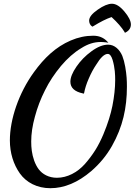

<svg xmlns="http://www.w3.org/2000/svg" viewBox="-20 -909 712 1015"><path d="M424.8 -418C429.2 -440.9 437 -466.3 449.2 -493.7C460.9 -521 473.6 -544.9 487.8 -565.9C511.2 -604.5 531.7 -624 549.8 -624C560.1 -624 568.8 -613.3 575.2 -592.3C587.9 -549.3 588.9 -512.7 588.9 -485.8C588.9 -444.3 584 -398.9 574.2 -349.1C569.8 -327.6 564 -304.7 556.2 -279.8C540.5 -230.5 516.6 -167.5 483.4 -114.7C466.3 -87.9 448.2 -64 428.7 -42C389.2 2.4 335.9 30.8 280.8 30.8C237.8 30.8 204.1 11.7 184.6 -14.2C174.8 -27.3 167 -42.5 160.6 -60.1C148.4 -95.2 145 -126.5 145 -161.1C145 -201.2 151.4 -245.1 164.6 -292.5C177.2 -339.8 194.8 -386.2 217.8 -431.6C240.2 -477.1 268.6 -519.5 302.2 -560.1C335.9 -600.1 371.6 -631.8 410.2 -654.8C443.8 -676.3 477.5 -687 512.2 -687C519 -687 528.3 -686.5 540 -685.1L553.2 -683.1L544.9 -691.9C525.9 -710.9 502 -720.2 473.1 -720.2C432.6 -720.2 393.1 -711.9 353.5 -694.8C274.9 -661.1 213.4 -602.5 159.2 -527.3C79.1 -417 32.2 -278.3 32.2 -167C32.2 -101.1 50.8 -40.5 85 7.8C119.1 55.7 176.3 85.9 246.1 85.9C319.8 85.9 392.1 55.7 462.9 -4.9C506.3 -42.5 543 -86.4 571.8 -137.2C629.4 -238.8 650.9 -339.4 650.9 -450.2C650.9 -482.9 649.9 -510.7 642.1 -555.7C638.2 -578.1 632.8 -597.7 626.5 -613.8C612.8 -646 586.4 -672.9 551.8 -672.9C524.9 -672.9 495.1 -661.1 463.4 -637.7C431.2 -614.3 404.8 -586.9 383.8 -556.2C362.8 -525.4 352.1 -499 352.1 -477.1C352.1 -444.8 374.5 -424.3 418.9 -415L423.8 -414.1ZM472.2 -770C509.8 -793 542 -809.6 569.8 -818.8C601.6 -789.6 624 -763.2 638.2 -740.2L640.1 -735.8L645 -737.8C663.1 -747.6 671.9 -761.7 671.9 -779.8C671.9 -797.9 660.6 -820.8 637.7 -848.1C614.7 -875.5 592.8 -889.2 571.8 -889.2C551.8 -889.2 526.4 -878.9 496.6 -857.9C466.3 -836.9 451.2 -817.9 451.2 -799.8C451.2 -788.6 456.5 -775.4 465.8 -770L469.2 -768.1Z"/></svg>

Font: Dancing Script
Style: Regular
Weight: 800
Designer: Pablo Impallari
Foundry: Pablo Impallari
Version: Version 2.001